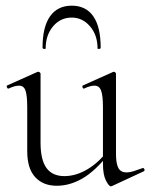

<svg xmlns="http://www.w3.org/2000/svg" viewBox="-20 -648 530 677"><path d="M180 7Q132 7 104 -23.5Q76 -54 76 -115V-270Q76 -311 70 -328.5Q64 -346 47 -346Q32 -346 11 -336Q7 -334 4.5 -340Q2 -346 6 -347L111 -394Q113 -395 115 -395Q117 -395 120 -393Q123 -391 123 -388V-145Q123 -84 144 -55.5Q165 -27 207 -27Q248 -27 289 -51.5Q330 -76 361 -119L366 -108Q317 -46 272 -19.5Q227 7 180 7ZM389 -388V-105Q389 -71 397.5 -55.5Q406 -40 426 -40Q437 -40 450 -44Q463 -48 482 -55Q487 -57 489 -51.5Q491 -46 487 -44L375 8Q373 9 371 9Q364 9 353.5 -11.5Q343 -32 343 -71V-270Q343 -311 336.5 -328.5Q330 -346 313 -346Q298 -346 277 -336Q273 -334 271 -340Q269 -346 273 -347L378 -394Q380 -395 381 -395Q383 -395 386 -393Q389 -391 389 -388ZM141 -477Q141 -475 135.5 -475.5Q130 -476 130 -480Q130 -553 156.5 -590.5Q183 -628 233 -628Q283 -628 309 -590.5Q335 -553 335 -480Q335 -476 329.5 -475.5Q324 -475 324 -477Q324 -524 297.5 -555Q271 -586 233 -586Q193 -586 167 -555Q141 -524 141 -477Z"/></svg>

Font: Cormorant Garamond Light
Style: Regular
Weight: 300
Designer: Christian Thalmann (Catharsis Fonts)
Foundry: Catharsis Fonts
Version: Version 4.001